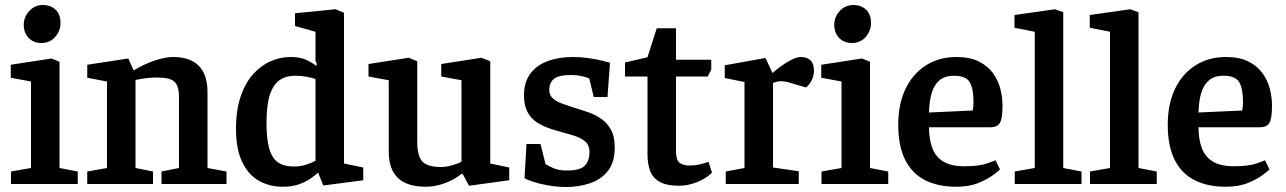

<svg xmlns="http://www.w3.org/2000/svg" viewBox="-20 -736 5142 768"><path d="M24 0V-50L104 -64V-410L23 -425V-477L186 -502L218 -489V-64L291 -50V0ZM145 -564Q114 -564 94.5 -584.5Q75 -605 75 -637Q75 -668 97 -692Q119 -716 151 -716Q182 -716 202 -697.5Q222 -679 222 -644Q222 -613 201 -588.5Q180 -564 145 -564Z M329 0V-50L408 -64V-410L329 -425V-477L493 -502L514 -456H518Q557 -480 599.5 -494Q642 -508 672 -508Q741 -508 775.5 -472.5Q810 -437 810 -367V-64L886 -50V0H626V-50L696 -64V-347Q696 -392 678 -409Q660 -426 608 -426Q588 -426 566 -423.5Q544 -421 522 -416V-64L592 -50V0Z M1111 11Q1058 11 1015.5 -13Q973 -37 948.5 -88.5Q924 -140 924 -220Q924 -296 943 -351Q962 -406 993.5 -440.5Q1025 -475 1063.5 -491.5Q1102 -508 1142 -508Q1182 -508 1207.5 -495.5Q1233 -483 1245 -472L1247 -481L1242 -492V-609L1160 -632V-683L1322 -699L1356 -685V-82L1433 -66V-15L1273 6L1253 -44H1250Q1240 -34 1221 -21Q1202 -8 1175 1.5Q1148 11 1111 11ZM1154 -70Q1182 -70 1205 -77.5Q1228 -85 1242 -93V-420Q1228 -425 1206.5 -429Q1185 -433 1159 -433Q1124 -433 1098.5 -415.5Q1073 -398 1059.5 -357Q1046 -316 1046 -243Q1046 -180 1057 -141.5Q1068 -103 1092 -86.5Q1116 -70 1154 -70Z M1683 11Q1609 11 1572 -24Q1535 -59 1535 -129V-415L1454 -430V-480L1615 -505L1649 -491V-168Q1649 -113 1669 -90.5Q1689 -68 1745 -68Q1764 -68 1787.5 -74.5Q1811 -81 1826 -89V-415L1745 -430V-480L1906 -505L1941 -491V-82L2017 -66V-15L1856 7L1831 -40H1825Q1799 -18 1760 -3.5Q1721 11 1683 11Z M2246 12Q2209 12 2174.5 6Q2140 0 2114 -8.5Q2088 -17 2078 -23L2086 -160H2142L2162 -80Q2172 -73 2193.5 -63.5Q2215 -54 2246 -54Q2301 -54 2319.5 -73.5Q2338 -93 2338 -128Q2338 -154 2323 -168Q2308 -182 2284 -190.5Q2260 -199 2232 -206Q2205 -213 2177.5 -222.5Q2150 -232 2127 -247Q2104 -262 2090 -288Q2076 -314 2076 -355Q2076 -407 2101 -441Q2126 -475 2170.5 -491.5Q2215 -508 2272 -508Q2304 -508 2334.5 -503.5Q2365 -499 2388 -493.5Q2411 -488 2420 -485L2410 -348H2355L2337 -422Q2327 -427 2307 -431.5Q2287 -436 2265 -436Q2213 -436 2195 -420Q2177 -404 2177 -376Q2177 -356 2191 -343Q2205 -330 2227.5 -322Q2250 -314 2277 -305Q2304 -297 2333 -287Q2362 -277 2386 -260Q2410 -243 2424.5 -216Q2439 -189 2439 -147Q2439 -86 2411 -51.5Q2383 -17 2338.5 -2.5Q2294 12 2246 12Z M2696 7Q2648 7 2620 -8Q2592 -23 2581 -51.5Q2570 -80 2570 -119V-430H2480V-486L2570 -507L2607 -623H2684V-497H2825V-458L2811 -430H2684V-133Q2684 -96 2698 -85Q2712 -74 2737 -74Q2760 -74 2781.5 -79Q2803 -84 2814 -89L2828 -45Q2803 -21 2767 -7Q2731 7 2696 7Z M2883 0V-50L2958 -64V-408L2879 -424V-475L3042 -504L3070 -444Q3081 -454 3100.5 -468.5Q3120 -483 3143 -495.5Q3166 -508 3185 -508Q3208 -508 3222 -494.5Q3236 -481 3236 -453Q3236 -435 3227.5 -416.5Q3219 -398 3204 -386L3143 -404Q3131 -408 3122 -409.5Q3113 -411 3105 -411Q3095 -411 3087 -409Q3079 -407 3072 -404V-66L3175 -51V0Z M3266 0V-50L3346 -64V-410L3265 -425V-477L3428 -502L3460 -489V-64L3533 -50V0ZM3387 -564Q3356 -564 3336.5 -584.5Q3317 -605 3317 -637Q3317 -668 3339 -692Q3361 -716 3393 -716Q3424 -716 3444 -697.5Q3464 -679 3464 -644Q3464 -613 3443 -588.5Q3422 -564 3387 -564Z M3805 11Q3732 11 3680 -15.5Q3628 -42 3600.5 -97Q3573 -152 3573 -237Q3573 -321 3602.5 -381.5Q3632 -442 3684.5 -475Q3737 -508 3805 -508Q3859 -508 3894.5 -490.5Q3930 -473 3951 -444.5Q3972 -416 3981 -382Q3990 -348 3990 -313Q3990 -260 3979 -243.5Q3968 -227 3943 -227H3696Q3696 -180 3709 -144.5Q3722 -109 3753 -90Q3784 -71 3837 -71Q3896 -71 3927.5 -82Q3959 -93 3962 -95L3980 -58Q3976 -54 3954 -37Q3932 -20 3894.5 -4.5Q3857 11 3805 11ZM3696 -286 3871 -294Q3874 -312 3874 -329Q3874 -381 3859 -407Q3844 -433 3796 -433Q3759 -433 3737.5 -414.5Q3716 -396 3706.5 -363Q3697 -330 3696 -286Z M4039 0V-50L4119 -64V-609L4038 -625V-676L4200 -699L4233 -687V-64L4306 -50V0Z M4340 0V-50L4420 -64V-609L4339 -625V-676L4501 -699L4534 -687V-64L4607 -50V0Z M4883 11Q4810 11 4758 -15.5Q4706 -42 4678.5 -97Q4651 -152 4651 -237Q4651 -321 4680.5 -381.5Q4710 -442 4762.5 -475Q4815 -508 4883 -508Q4937 -508 4972.5 -490.5Q5008 -473 5029 -444.5Q5050 -416 5059 -382Q5068 -348 5068 -313Q5068 -260 5057 -243.5Q5046 -227 5021 -227H4774Q4774 -180 4787 -144.5Q4800 -109 4831 -90Q4862 -71 4915 -71Q4974 -71 5005.5 -82Q5037 -93 5040 -95L5058 -58Q5054 -54 5032 -37Q5010 -20 4972.5 -4.5Q4935 11 4883 11ZM4774 -286 4949 -294Q4952 -312 4952 -329Q4952 -381 4937 -407Q4922 -433 4874 -433Q4837 -433 4815.5 -414.5Q4794 -396 4784.5 -363Q4775 -330 4774 -286Z"/></svg>

Font: Faustina SemiBold
Style: Regular
Weight: 600
Designer: Alfonso Garcia
Foundry: http://www.omnibus-type.com
Version: Version 1.200